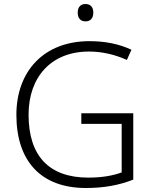

<svg xmlns="http://www.w3.org/2000/svg" viewBox="-20 -931 764 961"><path d="M408 -911C383 -911 369 -895 369 -868C369 -840 383 -824 408 -824C433 -824 447 -840 447 -868C447 -895 433 -911 408 -911ZM387 -364V-311H589V-68C545 -52 492 -42 422 -42C226 -42 123 -150 123 -357C123 -545 236 -673 425 -673C491 -673 555 -658 615 -631L638 -682C576 -711 506 -725 428 -725C198 -725 62 -573 62 -356C62 -126 184 10 410 10C500 10 576 -4 647 -32V-364Z"/></svg>

Font: Noto Sans Ethiopic Light
Style: Regular
Weight: 300
Designer: Monotype Design Team
Foundry: Monotype Imaging Inc.
Version: Version 2.102